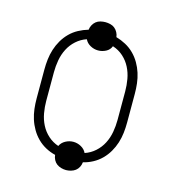

<svg xmlns="http://www.w3.org/2000/svg" viewBox="-96 -648 692 775"><g transform="rotate(15 250.0 -260.0)"><path d="M250 49Q240 49 229.5 46Q219 43 211 37Q203 31 198 21.5Q193 12 192 1Q171 -4 151.5 -14.5Q132 -25 116.5 -40.5Q101 -56 90 -75Q79 -94 72.5 -114.5Q66 -135 63.5 -156.5Q61 -178 61 -200V-320Q61 -342 63.5 -363.5Q66 -385 72.5 -405.5Q79 -426 90 -445Q101 -464 116.5 -479.5Q132 -495 151.5 -505.5Q171 -516 192 -522Q193 -532 198 -541.5Q203 -551 211 -557.5Q219 -564 229.5 -566.5Q240 -569 250 -569Q260 -569 270.5 -566.5Q281 -564 289 -557.5Q297 -551 302 -541.5Q307 -532 308 -522Q329 -516 348.5 -505.5Q368 -495 383.5 -479.5Q399 -464 410 -445Q421 -426 427.5 -405.5Q434 -385 436.5 -363.5Q439 -342 439 -320V-200Q439 -178 436.5 -156.5Q434 -135 427.5 -114.5Q421 -94 410 -75Q399 -56 383.5 -40.5Q368 -25 348.5 -14.5Q329 -4 308 1Q307 12 302 21.5Q297 31 289 37Q281 43 270.5 46Q260 49 250 49ZM195 -37Q202 -52 217.5 -60.5Q233 -69 250 -69Q267 -69 282.5 -60.5Q298 -52 305 -37Q329 -45 348 -62Q367 -79 378.5 -101.5Q390 -124 394.5 -149.5Q399 -175 399 -200V-320Q399 -345 394.5 -370.5Q390 -396 378.5 -418.5Q367 -441 348 -458Q329 -475 304 -483Q298 -467 282.5 -459Q267 -451 250 -451Q233 -451 217.5 -459.5Q202 -468 195 -483Q171 -475 152 -458Q133 -441 121.5 -418.5Q110 -396 105.5 -370.5Q101 -345 101 -320V-200Q101 -175 105.5 -149.5Q110 -124 121.5 -101.5Q133 -79 152 -62Q171 -45 195 -37Z"/></g></svg>

Font: Zed Sans Extralight
Style: Regular
Weight: 200
Designer: Belleve Invis
Foundry: Belleve Invis
Version: Version 1.0.0; ttfautohint (v1.8.4)